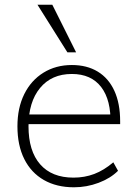

<svg xmlns="http://www.w3.org/2000/svg" viewBox="-20 -788 581 815"><path d="M481 -63Q449 -31 398.5 -12Q348 7 294 7Q220 7 166 -24Q112 -55 83 -113Q54 -171 54 -252Q54 -330 83 -388.5Q112 -447 164.5 -479.5Q217 -512 285 -512Q349 -512 395 -484Q441 -456 465.5 -402.5Q490 -349 490 -273V-261H91L90 -302H468L449 -261Q452 -363 409.5 -418.5Q367 -474 285 -474Q199 -474 150 -414.5Q101 -355 101 -252Q101 -147 150.5 -90.5Q200 -34 292 -34Q339 -34 380 -49.5Q421 -65 461 -99ZM266 -566 139 -768H202L303 -566Z"/></svg>

Font: Muli ExtraLight
Style: Regular
Weight: 250
Designer: Vernon Adams
Foundry: Vernon Adams
Version: Version 2.100; ttfautohint (v1.8.1.43-b0c9)